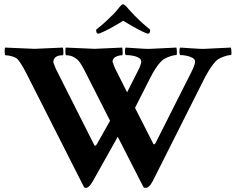

<svg xmlns="http://www.w3.org/2000/svg" viewBox="-20 -870 1108 902"><path d="M382.8 12.7Q377 12.7 374 7.8L109.4 -514.6Q96.7 -540 85.4 -559.1Q74.2 -578.1 64.5 -589.8Q56.6 -599.6 37.6 -605Q18.6 -610.4 5.9 -610.4Q2 -610.4 2 -628.9Q2 -644.5 3.9 -646.5L142.6 -640.6Q158.2 -640.6 275.4 -646.5Q277.3 -640.6 277.8 -626Q278.3 -611.3 275.4 -610.4Q230.5 -610.4 230.5 -577.1L242.2 -546.9L421.9 -190.4Q426.8 -177.7 436.5 -195.3L497.1 -302.7L389.6 -514.6Q359.4 -575.2 347.7 -585.9Q323.2 -610.4 291 -610.4Q287.1 -610.4 287.1 -628.9Q287.1 -644.5 289.1 -646.5L424.8 -640.6Q436.5 -640.6 553.7 -646.5Q555.7 -640.6 556.2 -626Q556.6 -611.3 553.7 -610.4Q538.1 -610.4 523.4 -603Q508.8 -595.7 508.8 -579.1L520.5 -548.8L577.1 -436.5L624 -529.3Q634.8 -548.8 639.2 -562Q643.6 -575.2 643.6 -580.1Q643.6 -591.8 631.8 -598.6Q620.1 -605.5 603.5 -608.4Q586.9 -611.3 571.3 -611.3Q569.3 -611.3 567.9 -619.1Q566.4 -627 567.4 -635.7Q568.4 -644.5 570.3 -646.5Q617.2 -643.6 646.5 -641.6Q675.8 -639.6 686.5 -640.6L808.6 -646.5Q810.5 -640.6 811 -626.5Q811.5 -612.3 808.6 -611.3Q793.9 -611.3 770.5 -602.1Q747.1 -592.8 737.3 -582Q710 -553.7 682.6 -498L614.3 -363.3L699.2 -196.3Q704.1 -185.5 711.9 -200.2L878.9 -531.2Q896.5 -566.4 896.5 -580.1Q896.5 -591.8 883.8 -598.6Q871.1 -605.5 855 -608.4Q838.9 -611.3 827.1 -611.3Q825.2 -611.3 823.7 -619.1Q822.3 -627 823.2 -635.7Q824.2 -644.5 826.2 -646.5Q873 -643.6 902.3 -641.6Q931.6 -639.6 942.4 -640.6L1064.5 -646.5Q1067.4 -639.6 1067.4 -622.1Q1067.4 -611.3 1064.5 -611.3Q1049.8 -611.3 1027.3 -602.5Q1004.9 -593.8 995.1 -584Q967.8 -555.7 938.5 -498L697.3 -18.6Q680.7 12.7 664.1 12.7Q656.2 12.7 653.3 7.8L533.2 -227.5L416 -18.6Q398.4 12.7 382.8 12.7ZM441.4 -711.9Q431.6 -711.9 431.6 -730.5Q445.3 -741.2 463.4 -756.8Q481.4 -772.5 502.9 -793.9Q513.7 -803.7 523.9 -815.4Q534.2 -827.1 544.9 -840.8Q552.7 -849.6 557.6 -849.6Q563.5 -849.6 572.3 -840.8L586.9 -824.2Q593.8 -817.4 599.6 -810.5Q605.5 -803.7 611.3 -797.9Q634.8 -774.4 653.3 -757.8Q671.9 -741.2 685.5 -730.5Q685.5 -711.9 675.8 -711.9Q669.9 -711.9 648.4 -722.2Q627 -732.4 601.6 -747.1Q576.2 -761.7 558.6 -772.5Q542 -761.7 516.1 -747.1Q490.2 -732.4 468.8 -722.2Q447.3 -711.9 441.4 -711.9Z"/></svg>

Font: Crimson Text Bold
Style: Bold
Weight: 700
Designer: Sebastian Kosch
Foundry: Sebastian Kosch
Version: Version 1.10 July 1, 2025